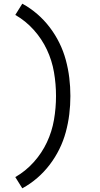

<svg xmlns="http://www.w3.org/2000/svg" viewBox="-20 -861 540 1042"><path d="M101 161 63 100Q119 68 163 19Q207 -30 234.5 -88.5Q262 -147 273 -211Q284 -275 284 -340Q284 -405 273 -469Q262 -533 234.5 -591.5Q207 -650 163 -699Q119 -748 63 -780L101 -841Q145 -817 182.5 -784.5Q220 -752 250 -712.5Q280 -673 302 -628.5Q324 -584 337 -536Q350 -488 356 -439Q362 -390 362 -340Q362 -290 356 -241Q350 -192 337 -144Q324 -96 302 -51.5Q280 -7 250 32.5Q220 72 182.5 104.5Q145 137 101 161Z"/></svg>

Font: Iosevka Julsh Curly
Style: Regular
Weight: 400
Designer: Belleve Invis
Foundry: Belleve Invis
Version: Version 15.0.2; ttfautohint (v1.8.4)